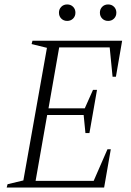

<svg xmlns="http://www.w3.org/2000/svg" viewBox="-20 -843 591 863"><path d="M10 0 14 -15 85 -32 191 -628 122 -645 126 -660H529L501 -498H486L473 -630H246L198 -356H361L398 -439H416L382 -245H364L356 -326H192L140 -30H401L463 -172H478L448 0ZM282 -749Q266 -749 255.5 -759.5Q245 -770 245 -786Q245 -802 255.5 -812.5Q266 -823 282 -823Q298 -823 308.5 -812.5Q319 -802 319 -786Q319 -770 308.5 -759.5Q298 -749 282 -749ZM466 -749Q450 -749 439.5 -759.5Q429 -770 429 -786Q429 -802 439.5 -812.5Q450 -823 466 -823Q482 -823 492.5 -812.5Q503 -802 503 -786Q503 -770 492.5 -759.5Q482 -749 466 -749Z"/></svg>

Font: Spectral SC ExtraLight
Style: Italic
Weight: 275
Italic angle: -10°
Designer: Jean-Baptiste Levee
Foundry: Production Type
Version: Version 2.001